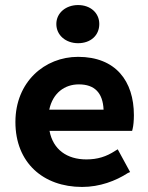

<svg xmlns="http://www.w3.org/2000/svg" viewBox="-20 -728 587 760"><path d="M486 -43 495 -47 446 -137 436 -131C401 -108 366 -97 322 -97C245 -97 190 -136 176 -210H503L505 -218C508 -230 510 -250 510 -272C510 -407 438 -503 289 -503C157 -503 41 -404 41 -245C41 -84 151 12 305 12C375 12 438 -12 486 -43ZM390 -294H175C189 -360 236 -394 292 -394C355 -394 387 -360 390 -294ZM289 -708C241 -708 203 -677 203 -633C203 -588 241 -557 289 -557C339 -557 373 -588 373 -633C373 -677 338 -708 289 -708Z"/></svg>

Font: Falling Sky
Style: SeBd
Weight: 600
Designer: Paul D. Hunt
Foundry: Adobe Systems Incorporated
Version: Version 1.02